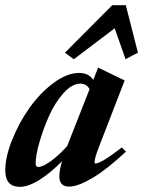

<svg xmlns="http://www.w3.org/2000/svg" viewBox="-27 -704 548 735"><path d="M255.4 -477.1 221.7 -502.4 402.8 -684.1H454.6L501 -502.4L453.6 -477.5L412.1 -595.7ZM48.8 11.2Q-6.8 11.2 -6.8 -52.2Q-6.8 -103 19.3 -168.2Q45.4 -233.4 85.2 -290Q125 -346.7 177 -385.7Q229 -424.8 275.9 -424.8Q313 -424.8 330.1 -397.9L348.6 -445.3L450.2 -396L351.6 -141.1Q335 -98.6 335 -83Q335 -78.1 338.4 -78.1Q359.9 -78.1 439.5 -139.6L455.1 -123.5Q381.3 -54.7 326.2 -22.2Q271 10.3 237.8 10.3Q200.2 10.3 200.2 -28.3Q200.2 -52.7 210.4 -86.9Q166.5 -42 124 -15.4Q81.5 11.2 48.8 11.2ZM109.4 -78.6Q109.4 -64.9 119.6 -64.9Q136.7 -64.9 167.2 -86.9Q197.8 -108.9 230 -144.5L315.9 -362.8Q304.2 -383.8 280.3 -383.8Q248.5 -383.8 215.8 -347.2Q183.1 -310.5 160.6 -260Q138.2 -209.5 123.8 -158.9Q109.4 -108.4 109.4 -78.6Z"/></svg>

Font: Elstob 18pt ExtraBold
Style: Italic
Weight: 800
Italic angle: -20°
Designer: Peter S. Baker
Version: Version 1.015